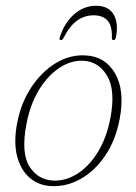

<svg xmlns="http://www.w3.org/2000/svg" viewBox="-20 -637 470 665"><path d="M277 -445Q345 -441.5 379 -382Q413 -322.5 394.5 -225Q380.5 -151 344.5 -98Q308.5 -45 259.8 -17.5Q211 10 158.5 7.5Q115.5 6 84 -20.2Q52.5 -46.5 39.5 -94.8Q26.5 -143 39.5 -211.5Q53 -281.5 89 -335.5Q125 -389.5 174.2 -419Q223.5 -448.5 277 -445ZM166 -11.5Q207.5 -10 247.5 -35Q287.5 -60 318.2 -109.2Q349 -158.5 362.5 -228.5Q380.5 -325 351.2 -374.2Q322 -423.5 269.5 -426.5Q227 -429 186.5 -402.5Q146 -376 115.2 -326Q84.5 -276 71.5 -207Q52.5 -107.5 82 -60.5Q111.5 -13.5 166 -11.5ZM304 -584Q272.5 -584 246.8 -565.5Q221 -547 200 -505.5Q196 -498 191 -498Q184.5 -498 187 -507Q201.5 -555.5 235.2 -586.2Q269 -617 312.5 -617Q356.5 -617 374 -586Q391.5 -555 381 -506Q379 -498 373 -498Q367.5 -498 367.5 -505.5Q369 -547 352.8 -565.5Q336.5 -584 304 -584Z"/></svg>

Font: Fraunces 72pt S050 Thin
Style: Italic
Weight: 100
Italic angle: -16°
Version: Version 1.000; ttfautohint (v1.8.3)